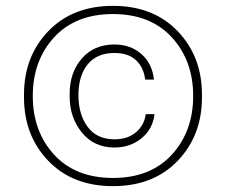

<svg xmlns="http://www.w3.org/2000/svg" viewBox="-20 -768 772 656"><path d="M62 -435V-445Q62 -575 145 -661.5Q228 -748 366 -748Q504 -748 587 -661.5Q670 -575 670 -445V-435Q670 -305 587 -218.5Q504 -132 366 -132Q228 -132 145 -218.5Q62 -305 62 -435ZM165 -239.5Q238 -160 366 -160Q494 -160 567 -239.5Q640 -319 640 -440Q640 -561 567 -640.5Q494 -720 366 -720Q238 -720 165 -640.5Q92 -561 92 -440Q92 -319 165 -239.5ZM371 -264Q301 -264 259.5 -315.5Q218 -367 218 -438V-448Q218 -520 259.5 -568Q301 -616 371 -616Q426 -616 463 -583.5Q500 -551 506 -496H476Q471 -538 444.5 -562.5Q418 -587 371 -587Q311 -587 279.5 -548Q248 -509 248 -443Q248 -377 279.5 -334.5Q311 -292 371 -292Q416 -292 444.5 -316Q473 -340 478 -378H508Q502 -327 463.5 -295.5Q425 -264 371 -264Z"/></svg>

Font: Sora Thin
Style: Regular
Weight: 32
Designer: Jonathan Barnbrook, Julián Moncada
Foundry: Barnbrook Fonts
Version: Version 2.000